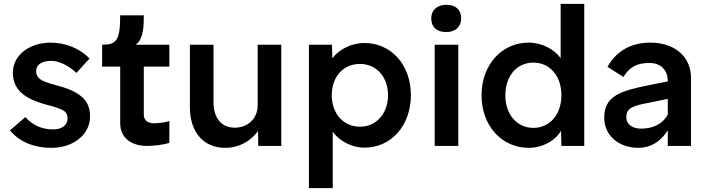

<svg xmlns="http://www.w3.org/2000/svg" viewBox="-20 -760 3668 1000"><path d="M248 10C361 10 449 -58 449 -153C449 -192 439 -223 414 -248C388 -275 345 -297 280 -314C233 -326 204 -337 190 -347C176 -357 169 -371 168 -387C168 -424 197 -443 248 -443C288 -443 340 -417 378 -380L446 -455C399 -506 323 -538 243 -538C136 -538 47 -474 47 -382C47 -344 58 -313 81 -287C108 -256 156 -232 228 -213C273 -202 301 -191 314 -182C326 -173 332 -160 332 -144C332 -108 302 -86 257 -86C202 -86 152 -105 112 -150L32 -81C79 -23 155 10 248 10Z M862 -16V-130C846 -123 807 -118 784 -118C753 -118 729 -130 729 -163V-413H862V-527H687C729 -558 729 -629 729 -680H606C606 -549 586 -527 512 -527V-413H606V-119C606 -42 663 0 747 0C777 0 829 -5 862 -16Z M1154 10C1225 10 1288 -26 1324 -78L1325 0H1445V-527H1322V-211C1322 -143 1271 -95 1203 -95C1133 -95 1092 -145 1092 -228V-527H969V-202C969 -71 1040 10 1154 10Z M1589 220H1713V-74C1745 -28 1809 9 1879 9C2018 9 2120 -107 2120 -264C2120 -423 2017 -536 1878 -536C1809 -536 1743 -501 1711 -456L1709 -527H1589ZM1708 -264C1708 -361 1768 -427 1855 -427C1941 -427 2001 -359 2001 -264C2001 -169 1940 -100 1855 -100C1768 -100 1708 -169 1708 -264Z M2244 0H2367V-527H2244ZM2226 -664C2226 -619 2255 -593 2304 -593C2353 -593 2382 -622 2382 -664C2382 -709 2354 -735 2304 -735C2256 -735 2226 -706 2226 -664Z M2734 10C2810 10 2875 -31 2902 -79L2904 0H3023V-740H2900V-457C2868 -502 2805 -538 2733 -538C2593 -538 2488 -422 2488 -264C2488 -105 2593 10 2734 10ZM2612 -264C2612 -364 2672 -434 2758 -434C2844 -434 2904 -364 2904 -264C2904 -164 2844 -94 2758 -94C2672 -94 2612 -164 2612 -264Z M3458 -337V-336L3363 -317C3211 -287 3127 -260 3127 -147C3127 -53 3204 10 3305 10C3367 10 3420 -21 3458 -81V0H3579V-354C3579 -468 3491 -538 3367 -538C3275 -538 3194 -501 3144 -412L3227 -359C3261 -416 3305 -432 3362 -432C3423 -432 3458 -394 3458 -337ZM3242 -151C3242 -200 3286 -211 3356 -224L3458 -245V-163C3430 -112 3378 -90 3319 -90C3275 -90 3242 -111 3242 -151Z"/></svg>

Font: Easer Grotesk Medium
Style: Regular
Weight: 500
Designer: Boardeaser, Bonnie Shaver-Troup, Thomas Jockin
Foundry: Lexend
Version: Version 1.001;Glyphs 3.1.2 (3151)